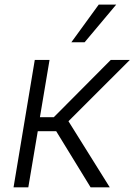

<svg xmlns="http://www.w3.org/2000/svg" viewBox="-20 -802 576 822"><path d="M38 0 128.9 -545.5H192.1L150.9 -300.1H210.2L454.2 -545.5H535.9L273.1 -283L449.9 0H367.9L220.5 -240.4H141.7L101.2 0ZM285.5 -621.1 402.7 -782.3H477.6L342.3 -621.1Z"/></svg>

Font: Inter Light  BETA
Style: Italic
Weight: 300
Italic angle: 9.39999°
Designer: Rasmus Andersson
Foundry: rsms
Version: Version 3.011;git-f93a4a705